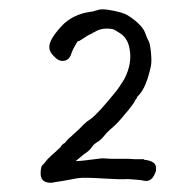

<svg xmlns="http://www.w3.org/2000/svg" viewBox="-20 -729 420 416"><path d="M287 -384H292V-383Q318 -380 318 -366V-359Q311 -337 297 -337Q292 -337 289 -338Q288 -338 283 -339L258 -341Q238 -340 209 -342Q163 -345 149 -343Q134 -340 116 -337Q99 -334 97 -334Q94 -333 90 -333Q68 -333 68 -353Q68 -370 74 -373L75 -374Q77 -377 83 -384Q93 -394 98 -398Q108 -407 111 -410Q114 -416 120 -419Q121 -420 122 -421Q125 -425 129 -429Q133 -432 138 -437Q155 -452 161 -459Q168 -466 176 -471Q191 -481 233 -533Q237 -538 249 -557Q268 -593 260 -627Q256 -645 243 -655Q230 -664 224 -666Q200 -670 184 -659H183Q181 -657 170 -652L153 -641L151 -640H150Q148 -640 146 -636Q137 -621 135 -614Q132 -602 122 -598Q109 -594 98 -606Q87 -616 87 -626Q85 -641 112 -671Q137 -699 180 -704Q187 -706 191 -707Q198 -710 213 -708Q246 -703 258 -695Q287 -676 294 -659Q299 -645 301 -642Q305 -637 307 -616Q309 -597 307 -586Q297 -539 280 -522Q279 -521 277 -519Q277 -516 273 -512Q272 -510 270 -506Q257 -488 251 -482Q235 -462 223 -452Q212 -443 206 -435Q198 -425 189 -420Q183 -416 181 -413Q174 -402 162 -395L144 -380Q151 -380 160 -381Q182 -384 201 -386H202L220 -385H256L274 -384Q281 -384 287 -384Z"/></svg>

Font: ToneOZ-Tsuipita-TC
Style: Tsuipita-TC
Weight: 400
Designer: :Jeffrey Xuan (Chih-Lin Hsuan)  :
Foundry: jeffreyx@gmail.com, cjkFonts.io
Version: Version 0.24071